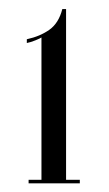

<svg xmlns="http://www.w3.org/2000/svg" viewBox="-20 -764 246 433"><path d="M44.5 -350.5V-358.5H73.5V-679.5Q71 -677.5 59.8 -673Q48.5 -668.5 40.5 -667V-675.5Q70.5 -682 91.5 -697Q112.5 -712 120.5 -743.5H129V-358.5H160V-350.5Z"/></svg>

Font: Imbue 100pt Light
Style: Regular
Weight: 300
Designer: Tyler Finck
Foundry: Etcetera Type Company
Version: Version 1.102; ttfautohint (v1.8.3)